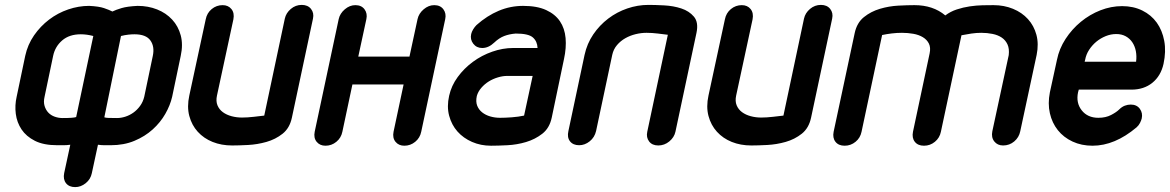

<svg xmlns="http://www.w3.org/2000/svg" viewBox="-20 -585 4777 784"><path d="M344 -561Q384 -559 404.5 -552Q425 -545 439 -538Q453 -545 476.5 -552Q500 -559 542 -561Q585 -561 621.5 -546.5Q658 -532 683 -505Q708 -478 718 -440.5Q728 -403 718 -357L683 -190Q675 -155 655 -120Q635 -85 603.5 -56.5Q572 -28 529 -10Q486 8 432 8Q420 8 407 8Q394 8 380 6L355 122Q350 147 330 163Q310 179 287 179Q262 179 249.5 163Q237 147 242 122L267 6Q253 8 239.5 8Q226 8 214 8Q158 8 122.5 -10Q87 -28 68 -56.5Q49 -85 44.5 -120Q40 -155 48 -190L83 -357Q93 -403 119 -440.5Q145 -478 180.5 -505Q216 -532 258.5 -546.5Q301 -561 344 -561ZM290 -101 291 -107Q294 -107 296 -109L302 -111ZM162 -190Q157 -169 162 -152.5Q167 -136 177.5 -125Q188 -114 203.5 -108.5Q219 -103 235 -103Q258 -103 271.5 -104Q285 -105 291 -107L361 -438Q334 -445 310 -445Q263 -445 234 -420Q205 -395 197 -357ZM604 -357Q612 -395 594 -420Q576 -445 529 -445Q518 -445 504 -443.5Q490 -442 474 -438Q457 -354 440 -272Q423 -190 406 -106Q411 -104 422.5 -103.5Q434 -103 458 -103Q474 -103 491.5 -108.5Q509 -114 524.5 -125Q540 -136 552 -152.5Q564 -169 569 -190Z M1143 -509Q1148 -532 1167.5 -548.5Q1187 -565 1212 -565Q1237 -565 1250 -548.5Q1263 -532 1258 -509L1172 -105Q1163 -62 1134 -39Q1105 -16 1068 -5.5Q1031 5 993 7Q955 9 928 9Q884 9 848 -5.5Q812 -20 787.5 -47Q763 -74 753 -111.5Q743 -149 753 -195L820 -506Q825 -532 844.5 -548Q864 -564 889 -564Q912 -564 925 -548Q938 -532 933 -506L866 -195Q861 -172 868 -155Q875 -138 890 -127Q905 -116 925.5 -110.5Q946 -105 968 -105Q990 -105 1016 -108Q1042 -111 1059 -113Z M1363 -507Q1368 -530 1388 -547Q1408 -564 1431 -564Q1456 -564 1468.5 -547Q1481 -530 1476 -507L1443 -354H1652L1685 -507Q1690 -530 1710 -547Q1730 -564 1753 -564Q1778 -564 1790.5 -547Q1803 -530 1798 -507L1700 -47Q1695 -22 1675.5 -6Q1656 10 1631 10Q1608 10 1595 -6Q1582 -22 1587 -47L1628 -240H1419L1378 -47Q1373 -22 1353.5 -6Q1334 10 1309 10Q1286 10 1273 -6Q1260 -22 1265 -47Z M2175 -389Q2174 -416 2156 -432Q2138 -448 2086 -448Q2060 -446 2039 -438Q2018 -430 1998 -411Q1975 -389 1949 -389Q1926 -389 1912.5 -406.5Q1899 -424 1904 -446Q1906 -455 1912 -465Q1918 -475 1926 -483Q1969 -521 2016.5 -541Q2064 -561 2116 -561Q2173 -561 2210 -544Q2247 -527 2266.5 -498Q2286 -469 2289.5 -429.5Q2293 -390 2283 -344L2233 -105Q2224 -62 2194.5 -39Q2165 -16 2128 -5Q2091 6 2052 8Q2013 10 1985 10Q1943 10 1907.5 -5.5Q1872 -21 1848 -48Q1824 -75 1814 -112.5Q1804 -150 1814 -194Q1823 -235 1849 -270.5Q1875 -306 1911 -332.5Q1947 -359 1990 -374Q2033 -389 2075 -389ZM2155 -275H2051Q2033 -275 2013 -269Q1993 -263 1976 -252.5Q1959 -242 1945.5 -226.5Q1932 -211 1927 -193Q1922 -170 1928.5 -153.5Q1935 -137 1949 -126Q1963 -115 1982 -109.5Q2001 -104 2022 -104Q2043 -104 2070 -106Q2097 -108 2120 -113Z M2707 -443Q2691 -445 2666.5 -448Q2642 -451 2620 -451Q2598 -451 2575.5 -445.5Q2553 -440 2533.5 -429Q2514 -418 2499.5 -401Q2485 -384 2480 -361L2414 -50Q2408 -24 2388 -8Q2368 8 2345 8Q2320 8 2307.5 -8Q2295 -24 2301 -50L2367 -361Q2377 -407 2402.5 -444.5Q2428 -482 2463.5 -509Q2499 -536 2541.5 -550.5Q2584 -565 2628 -565Q2655 -565 2692.5 -563Q2730 -561 2762 -550.5Q2794 -540 2813.5 -517Q2833 -494 2824 -451L2738 -47Q2733 -24 2713 -7.5Q2693 9 2668 9Q2643 9 2630.5 -7.5Q2618 -24 2623 -47Z M3263 -509Q3268 -532 3287.5 -548.5Q3307 -565 3332 -565Q3357 -565 3370 -548.5Q3383 -532 3378 -509L3292 -105Q3283 -62 3254 -39Q3225 -16 3188 -5.5Q3151 5 3113 7Q3075 9 3048 9Q3004 9 2968 -5.5Q2932 -20 2907.5 -47Q2883 -74 2873 -111.5Q2863 -149 2873 -195L2940 -506Q2945 -532 2964.5 -548Q2984 -564 3009 -564Q3032 -564 3045 -548Q3058 -532 3053 -506L2986 -195Q2981 -172 2988 -155Q2995 -138 3010 -127Q3025 -116 3045.5 -110.5Q3066 -105 3088 -105Q3110 -105 3136 -108Q3162 -111 3179 -113Z M3498 -47Q3493 -22 3473.5 -6Q3454 10 3429 10Q3404 10 3391.5 -6Q3379 -22 3384 -47L3470 -450Q3479 -492 3507.5 -515Q3536 -538 3573 -549Q3610 -560 3648 -562Q3686 -564 3714 -564Q3790 -564 3840 -522Q3861 -538 3887 -546.5Q3913 -555 3940 -559Q3967 -563 3992 -563.5Q4017 -564 4037 -564Q4080 -564 4116.5 -549Q4153 -534 4177.5 -507Q4202 -480 4212 -443Q4222 -406 4213 -361L4146 -49Q4141 -24 4121.5 -7.5Q4102 9 4076 9Q4053 9 4040 -7.5Q4027 -24 4032 -49L4099 -360Q4102 -386 4094 -403.5Q4086 -421 4070.5 -431.5Q4055 -442 4033 -446.5Q4011 -451 3987 -451Q3967 -451 3946.5 -448Q3926 -445 3906 -441L3822 -47Q3817 -22 3797.5 -6Q3778 10 3753 10Q3728 10 3715.5 -6Q3703 -22 3708 -47L3776 -367Q3781 -391 3773 -407Q3765 -423 3748.5 -433Q3732 -443 3709.5 -447Q3687 -451 3663 -451Q3642 -451 3621.5 -448.5Q3601 -446 3582 -442Z M4409 -333H4619Q4622 -356 4618 -376.5Q4614 -397 4603.5 -412.5Q4593 -428 4576.5 -437Q4560 -446 4538 -446Q4516 -446 4495 -437.5Q4474 -429 4457 -415Q4440 -401 4427.5 -382Q4415 -363 4411 -341ZM4550 -138Q4561 -149 4573 -153.5Q4585 -158 4597 -158Q4622 -158 4634.5 -140.5Q4647 -123 4642 -101Q4640 -93 4635 -83Q4630 -73 4621 -65Q4532 10 4441 10Q4396 10 4359.5 -7Q4323 -24 4299.5 -53.5Q4276 -83 4267 -122.5Q4258 -162 4267 -208L4296 -341Q4305 -386 4331 -426Q4357 -466 4393.5 -496Q4430 -526 4473.5 -543Q4517 -560 4562 -560Q4608 -560 4644.5 -542Q4681 -524 4703.5 -492.5Q4726 -461 4734 -418Q4742 -375 4731 -324Q4720 -275 4685.5 -247Q4651 -219 4600 -219H4385L4382 -208Q4373 -165 4397 -134.5Q4421 -104 4465 -104Q4495 -104 4517 -115.5Q4539 -127 4550 -138Z"/></svg>

Font: VDS
Style: Bold Italic
Weight: 700
Designer: artmaker
Foundry: artmaker
Version: Version 1.000 2009 initial release